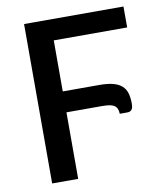

<svg xmlns="http://www.w3.org/2000/svg" viewBox="-81 -787 731 854"><g transform="rotate(-10 284.0 -360.0)"><path d="M203 -625.5V-395H368Q405.5 -395 430 -388.5Q454.5 -382 469.2 -369Q484 -356 490 -335.8Q496 -315.5 496 -288.5Q496 -282.5 495.2 -276.2Q494.5 -270 491.8 -264.8Q489 -259.5 483.8 -256.2Q478.5 -253 469 -253H435.5Q435 -267 431 -276Q427 -285 418.8 -290.5Q410.5 -296 397 -298.2Q383.5 -300.5 363.5 -300.5H203V0H85.5V-720H534.5V-625.5Z"/></g></svg>

Font: Lato SemiBold
Style: Regular
Weight: 600
Designer: Lukasz Dziedzic with Adam Twardoch and Botio Nikoltchev
Foundry: tyPoland Lukasz Dziedzic
Version: Version 2.015; 2015-08-06; http://www.latofonts.com/